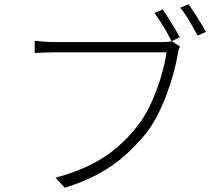

<svg xmlns="http://www.w3.org/2000/svg" viewBox="-20 -870 1040 913"><path d="M753 -825Q765 -809 780 -785Q795 -761 810 -736.5Q825 -712 835 -693L796 -674Q786 -694 772 -719Q758 -744 742.5 -767.5Q727 -791 715 -808ZM876 -850Q888 -834 903 -811Q918 -788 933 -763.5Q948 -739 959 -718L920 -701Q903 -732 880.5 -770.5Q858 -809 837 -833ZM836 -649Q832 -641 829.5 -633Q827 -625 825 -610Q818 -570 804.5 -520.5Q791 -471 772 -420Q753 -369 729 -322.5Q705 -276 677 -239Q631 -182 576.5 -133Q522 -84 451.5 -45Q381 -6 288 23L244 -25Q340 -51 411 -86.5Q482 -122 536 -168.5Q590 -215 633 -270Q670 -317 698.5 -379.5Q727 -442 746 -506Q765 -570 772 -621Q757 -621 716 -621Q675 -621 618 -621Q561 -621 499 -621Q437 -621 381 -621Q325 -621 285 -621Q245 -621 233 -621Q206 -621 185 -620Q164 -619 145 -618V-676Q159 -675 173 -673.5Q187 -672 202.5 -671Q218 -670 234 -670Q244 -670 275 -670Q306 -670 351 -670Q396 -670 447.5 -670Q499 -670 550.5 -670Q602 -670 646 -670Q690 -670 720 -670Q750 -670 758 -670Q768 -670 777.5 -671Q787 -672 797 -674Z"/></svg>

Font: Noto Sans JP Thin Light
Style: Regular
Weight: 300
Version: Version 2.004-H2;hotconv 1.0.118;makeotfexe 2.5.65603